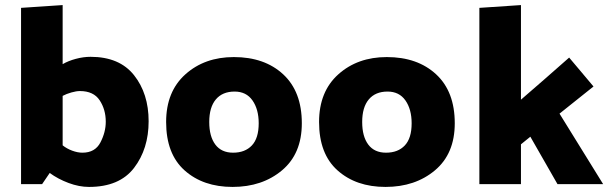

<svg xmlns="http://www.w3.org/2000/svg" viewBox="-20 -726 2400 757"><path d="M227 -706V-473Q249 -486 279 -494Q309 -502 337 -502Q451 -502 508.5 -429.5Q566 -357 566 -248Q566 -139 508.5 -64Q451 11 331 11Q292 11 250.5 -4.5Q209 -20 176 -44L146 0H63V-695ZM397 -246Q397 -294 373 -330.5Q349 -367 295 -367Q281 -367 261.5 -361.5Q242 -356 227 -348V-153Q243 -140 264.5 -132Q286 -124 305 -124Q355 -124 376 -164.5Q397 -205 397 -246Z M902 -501Q1023 -501 1096.5 -433Q1170 -365 1170 -240Q1170 -120 1092 -54.5Q1014 11 897 11Q781 11 708 -54Q635 -119 635 -245Q635 -365 711 -433Q787 -501 902 -501ZM899 -124Q946 -124 973 -152.5Q1000 -181 1000 -240Q1000 -295 975.5 -330Q951 -365 905 -365Q857 -365 831 -334Q805 -303 805 -245Q805 -188 829 -156Q853 -124 899 -124Z M1505 -501Q1626 -501 1699.5 -433Q1773 -365 1773 -240Q1773 -120 1695 -54.5Q1617 11 1500 11Q1384 11 1311 -54Q1238 -119 1238 -245Q1238 -365 1314 -433Q1390 -501 1505 -501ZM1502 -124Q1549 -124 1576 -152.5Q1603 -181 1603 -240Q1603 -295 1578.5 -330Q1554 -365 1508 -365Q1460 -365 1434 -334Q1408 -303 1408 -245Q1408 -188 1432 -156Q1456 -124 1502 -124Z M2034 -706V-333Q2081 -374 2129 -415.5Q2177 -457 2224 -499Q2248 -470 2272.5 -441.5Q2297 -413 2320 -385L2186 -278L2358 0H2178L2071 -187Q2062 -180 2052.5 -172Q2043 -164 2034 -157V0H1870V-695Z"/></svg>

Font: Palanquin Dark SemiBold
Style: Regular
Weight: 600
Designer: Pria Ravichandran
Version: Version 1.001